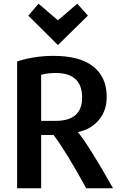

<svg xmlns="http://www.w3.org/2000/svg" viewBox="-20 -1005 685 1031"><path d="M587 6H443Q341 -181 268 -280H201V6H72V-675Q164 -705 267 -705Q408 -705 480.5 -648Q553 -591 553 -484Q553 -412 511.5 -361.5Q470 -311 399 -296V-295Q462 -216 587 6ZM421 -481Q421 -613 279 -613Q233 -613 201 -603V-356H279Q421 -356 421 -481ZM187 -985 291 -896 395 -985 452 -921 291 -763 132 -921Z"/></svg>

Font: Repo
Style: DemiBold
Weight: 600
Designer: Stefan Peev
Foundry: Context Ltd
Version: Version 001.000